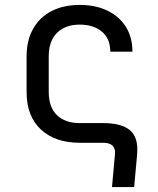

<svg xmlns="http://www.w3.org/2000/svg" viewBox="-20 -580 640 780"><path d="M88 -206V-350Q88 -416 114.5 -463Q141 -510 189.5 -535Q238 -560 304 -560Q368 -560 416 -537Q464 -514 491 -471.5Q518 -429 518 -370H428Q428 -423 394 -451.5Q360 -480 304 -480Q245 -480 211.5 -446.5Q178 -413 178 -351V-207Q178 -144 211.5 -112Q245 -80 304 -80H399Q473 -80 508 -51Q543 -22 537 48L525 180H435L447 48Q452 0 399 0H304Q204 0 146 -54Q88 -108 88 -206Z"/></svg>

Font: JetBrains Mono Zero
Style: Regular-Zero
Weight: 400
Designer: Philipp Nurullin, Konstantin Bulenkov
Foundry: JetBrains
Version: Version 2.211